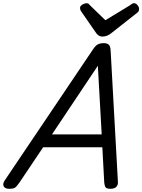

<svg xmlns="http://www.w3.org/2000/svg" viewBox="-77 -1163 887 1197"><path d="M-20 14Q-46 14 -54 -1.5Q-62 -17 -47 -39L502 -854Q517 -877 531.5 -885.5Q546 -894 571 -894Q590 -894 601 -884.5Q612 -875 613 -843L658 -31Q660 -11 648.5 1.5Q637 14 611 14Q589 14 582 5.5Q575 -3 573 -23L561 -245H192L45 -26Q27 0 16.5 7Q6 14 -20 14ZM247 -325H557L533 -753ZM759 -1143Q771 -1143 780.5 -1131Q790 -1119 790 -1108Q790 -1098 787 -1093Q784 -1088 779 -1084L619 -958Q604 -946 590.5 -940.5Q577 -935 561 -935Q548 -935 537.5 -942Q527 -949 519 -962L429 -1092Q424 -1100 423 -1105Q422 -1110 422 -1114Q422 -1126 437 -1134.5Q452 -1143 461 -1143Q472 -1143 476.5 -1138Q481 -1133 487 -1127L580 -1037L730 -1128Q737 -1132 743.5 -1137.5Q750 -1143 759 -1143Z"/></svg>

Font: Playwrite HR
Style: Regular
Weight: 400
Designer: Veronika Burian, José Scaglione
Foundry: TypeTogether
Version: Version 1.002